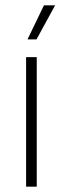

<svg xmlns="http://www.w3.org/2000/svg" viewBox="-20 -701 236 721"><path d="M78 0V-486.5H118V0ZM145 -681H187L117 -553H83.5V-553.5Z"/></svg>

Font: Anek Tamil Medium ExtraLight
Style: Regular
Weight: 250
Version: Version 1.003